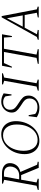

<svg xmlns="http://www.w3.org/2000/svg" viewBox="1134 -1744 621 2928"><g transform="rotate(-90 1444.0 -280.5)"><path d="M10 0 12 -15 75 -33 165 -527 106 -545 109 -560H262Q337 -560 378.5 -528Q420 -496 420 -440Q420 -386 388.5 -341.5Q357 -297 285 -280L395 -25L442 -15L439 0H348L237 -268H167L125 -33L183 -15L180 0ZM261 -530H215L173 -298H228Q275 -298 306 -318Q337 -338 352.5 -369Q368 -400 368 -433Q368 -478 342 -504Q316 -530 261 -530Z M757 10Q697 10 652 -18.5Q607 -47 582 -97.5Q557 -148 557 -215Q557 -288 580.5 -352.5Q604 -417 646 -466.5Q688 -516 743 -543.5Q798 -571 861 -571Q921 -571 966 -543Q1011 -515 1035.5 -464.5Q1060 -414 1060 -348Q1060 -279 1038.5 -215Q1017 -151 977 -100Q937 -49 881.5 -19.5Q826 10 757 10ZM774 -17Q842 -17 895 -58Q948 -99 978.5 -171Q1009 -243 1009 -336Q1009 -430 966 -487Q923 -544 842 -544Q775 -544 722 -502.5Q669 -461 638.5 -389.5Q608 -318 608 -228Q608 -134 651.5 -75.5Q695 -17 774 -17Z M1262 10Q1215 10 1183.5 0Q1152 -10 1120 -29L1136 -153H1152L1170 -54Q1185 -38 1214.5 -28.5Q1244 -19 1275 -19Q1336 -19 1371 -53Q1406 -87 1406 -142Q1406 -174 1391.5 -196Q1377 -218 1350.5 -237Q1324 -256 1287 -279Q1235 -313 1213 -341.5Q1191 -370 1191 -412Q1191 -451 1211.5 -487.5Q1232 -524 1269.5 -547.5Q1307 -571 1359 -571Q1394 -571 1425 -561.5Q1456 -552 1484 -535L1468 -415H1453L1438 -507Q1428 -520 1405.5 -531Q1383 -542 1354 -542Q1300 -542 1267 -514Q1234 -486 1234 -437Q1234 -410 1242 -390.5Q1250 -371 1272 -351.5Q1294 -332 1334 -307Q1391 -272 1420.5 -240.5Q1450 -209 1450 -154Q1450 -110 1426.5 -72.5Q1403 -35 1360.5 -12.5Q1318 10 1262 10Z M1524 0 1527 -15 1588 -33 1676 -527 1619 -545 1622 -560H1791L1788 -545L1725 -527L1638 -33L1695 -15L1692 0Z M1933 0 1936 -15 2025 -33 2115 -530H1946L1891 -409H1876L1905 -560H2385L2358 -409H2343L2335 -530H2164L2075 -33L2159 -15L2156 0Z M2300 0 2303 -15 2344 -28 2643 -565H2662L2765 -29L2808 -15L2805 0H2640L2643 -15L2713 -29L2679 -214H2485L2385 -28L2452 -15L2449 0ZM2501 -244H2673L2629 -484Z"/></g></svg>

Font: Spectral SC ExtraLight
Style: Italic
Weight: 275
Italic angle: -10°
Designer: Jean-Baptiste Levee
Foundry: Production Type
Version: Version 2.001